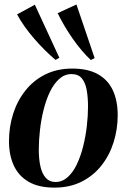

<svg xmlns="http://www.w3.org/2000/svg" viewBox="-20 -822 564 854"><path d="M301.5 -517Q371 -517 415.8 -491.8Q460.5 -466.5 482 -420.2Q503.5 -374 503.5 -309.5Q503.5 -247 485.2 -189Q467 -131 431.2 -85.8Q395.5 -40.5 343 -14Q290.5 12.5 222 12.5Q152.5 12.5 107.8 -13.2Q63 -39 41.5 -85.5Q20 -132 20 -194Q20 -258.5 38.8 -316.8Q57.5 -375 93.8 -420.2Q130 -465.5 182.2 -491.2Q234.5 -517 301.5 -517ZM298 -492.5Q267.5 -492.5 243.5 -471Q219.5 -449.5 202.2 -413.8Q185 -378 174 -334Q163 -290 157.8 -243.8Q152.5 -197.5 152.5 -156.5Q152.5 -113.5 160 -81Q167.5 -48.5 184 -30.5Q200.5 -12.5 226.5 -12.5Q257 -12.5 281 -34Q305 -55.5 322 -91.5Q339 -127.5 350 -171.5Q361 -215.5 366.2 -261.2Q371.5 -307 371.5 -348Q371.5 -387 366 -419.8Q360.5 -452.5 344.8 -472.5Q329 -492.5 298 -492.5ZM227 -555.5Q204.5 -574.5 180.2 -598.5Q156 -622.5 132.8 -649.2Q109.5 -676 89.8 -703.8Q70 -731.5 56 -758L135 -801L244 -565ZM384 -555Q362.5 -575 341.8 -599.8Q321 -624.5 302 -652Q283 -679.5 266.2 -708Q249.5 -736.5 236.5 -763.5L320 -802L401 -563.5Z"/></svg>

Font: Merriweather 144pt SemiBold
Style: Italic
Weight: 600
Italic angle: -7.8°
Version: Version 2.101